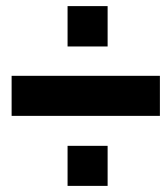

<svg xmlns="http://www.w3.org/2000/svg" viewBox="-20 -609 543 628"><path d="M503 -361V-230H18V-361ZM201 -132H332V-1H201ZM332 -589V-457H201V-589Z"/></svg>

Font: Orbitron
Style: Bold
Weight: 700
Designer: Matt McInerney
Foundry: Matt McInerney
Version: Version 001.001